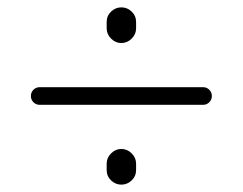

<svg xmlns="http://www.w3.org/2000/svg" viewBox="-20 -613 660 522"><path d="M88 -328H532Q542 -328 549 -335Q556 -342 556 -352Q556 -362 549 -369Q542 -376 532 -376H88Q78 -376 71 -369Q64 -362 64 -352Q64 -342 71 -335Q78 -328 88 -328ZM350 -553V-536Q350 -520 338 -508Q326 -496 310 -496Q294 -496 282 -508Q270 -520 270 -536V-553Q270 -570 282 -581.5Q294 -593 310 -593Q326 -593 338 -581.5Q350 -570 350 -553ZM350 -168V-151Q350 -134 338 -122.5Q326 -111 310 -111Q294 -111 282 -122.5Q270 -134 270 -151V-168Q270 -184 282 -196Q294 -208 310 -208Q326 -208 338 -196Q350 -184 350 -168Z"/></svg>

Font: Quicksand
Style: Regular
Weight: 400
Designer: Andrew Paglinawan
Foundry: Andrew Paglinawan
Version: 1.002